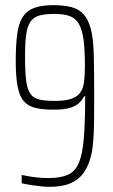

<svg xmlns="http://www.w3.org/2000/svg" viewBox="-20 -716 437 744"><path d="M172 8Q157 8 138 6Q119 4 99.5 1Q80 -2 64 -6V-38Q78 -35 96 -32Q114 -29 133 -27.5Q152 -26 167 -26Q215 -26 243.5 -39Q272 -52 286 -86Q300 -120 305 -182.5Q310 -245 310 -343H306Q299 -329 286.5 -317Q274 -305 251 -298Q228 -291 188 -291Q147 -291 118.5 -297.5Q90 -304 73 -323Q56 -342 48.5 -379.5Q41 -417 41 -478Q41 -540 46.5 -582.5Q52 -625 67.5 -649.5Q83 -674 111.5 -685Q140 -696 186 -696Q230 -696 258.5 -688Q287 -680 304.5 -660Q322 -640 332 -604Q342 -566 343.5 -500Q345 -434 345 -335Q345 -286 344.5 -245Q344 -204 341.5 -171Q339 -138 333 -113Q323 -72 303.5 -45.5Q284 -19 252.5 -5.5Q221 8 172 8ZM191 -325Q231 -325 254.5 -332.5Q278 -340 290 -356Q302 -372 305.5 -397.5Q309 -423 309 -460Q309 -524 303.5 -563.5Q298 -603 285 -624.5Q272 -646 249.5 -654Q227 -662 191 -662Q156 -662 133.5 -656Q111 -650 98.5 -632.5Q86 -615 81.5 -582.5Q77 -550 77 -497Q77 -437 81.5 -402.5Q86 -368 98.5 -351.5Q111 -335 133.5 -330Q156 -325 191 -325Z"/></svg>

Font: Saira ExtraCondensed Thin
Style: Regular
Weight: 250
Width: 2
Designer: Hector Gatti with collaboration of the Omnibus-Type team
Foundry: Omnibus-Type
Version: Version 1.101